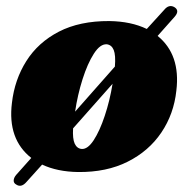

<svg xmlns="http://www.w3.org/2000/svg" viewBox="-20 -543 617 620"><path d="M32.5 53Q24 48.5 24.2 39.8Q24.5 31 32 22L81 -33Q4 -93.5 18.5 -210.5Q27 -285.5 65 -345.8Q103 -406 170.2 -440.8Q237.5 -475.5 333 -475Q403.5 -474 454 -449.5L510 -511Q525.5 -530 543 -520Q561 -509 544.5 -489.5L489 -427Q563.5 -366.5 549.5 -250.5Q541.5 -175 501 -115Q460.5 -55 392.2 -20.8Q324 13.5 232 12.5Q165 11.5 116 -11.5L66 44Q49 64 32.5 53ZM325 -400Q303.5 -401.5 283 -369.5Q262.5 -337.5 246.5 -287Q230.5 -236.5 222.5 -182.5L351 -328Q354 -365 347.2 -381.5Q340.5 -398 325 -400ZM243.5 -62Q263 -60.5 282.5 -90.2Q302 -120 318.2 -168.8Q334.5 -217.5 343.5 -272.5L216 -128.5Q214 -95 221.2 -79.2Q228.5 -63.5 243.5 -62Z"/></svg>

Font: Fraunces 72pt S050 Black
Style: Italic
Weight: 900
Italic angle: -16°
Version: Version 1.000; ttfautohint (v1.8.3)